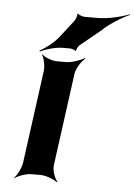

<svg xmlns="http://www.w3.org/2000/svg" viewBox="-56 -815 620 884"><g transform="rotate(5 254.5 -373.5)"><path d="M220 -50 278 -478C281 -502 305 -539 322 -552L319 -554C301 -542 259 -528 235 -528H193C169 -528 134 -542 123 -554L121 -552C131 -539 139 -502 136 -478L78 -50C75 -26 56 11 42 24L43 26C58 14 97 0 121 0H163C187 0 225 14 239 26L243 24C230 11 217 -26 220 -50ZM256 -720 194 -640C172 -612 132 -582 108 -570L110 -566C134 -578 180 -592 214 -592H249C255 -592 271 -587 272 -583L276 -584C275 -589 283 -604 288 -609L382 -686C418 -721 475 -755 509 -770L508 -773C474 -759 411 -743 360 -743H301C293 -743 273 -750 270 -755L267 -754C269 -748 262 -727 256 -720Z"/></g></svg>

Font: Asimov
Style: EdgeWideIt
Weight: 500
Designer: Google
Version: Version 2.000980: 2014